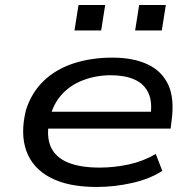

<svg xmlns="http://www.w3.org/2000/svg" viewBox="-20 -734 772 763"><path d="M364 9Q251 9 180.5 -28Q110 -65 85 -133.5Q60 -202 83 -296Q105 -366 153.5 -412.5Q202 -459 272 -482Q342 -505 427 -505Q508 -505 565 -479Q622 -453 648 -398.5Q674 -344 662 -255L658 -223H146L157 -290H606L577 -267Q587 -327 570 -364Q553 -401 514.5 -418Q476 -435 420 -435Q362 -435 309.5 -415Q257 -395 222 -354.5Q187 -314 175 -251V-249Q164 -188 183 -148Q202 -108 250.5 -88Q299 -68 376 -68Q434 -68 491.5 -80.5Q549 -93 599 -122L625 -55Q576 -23 505.5 -7Q435 9 364 9ZM517 -613 533 -714H639L623 -613ZM276 -613 292 -714H398L382 -613Z"/></svg>

Font: Nunito Sans 7pt Expanded
Style: Italic
Weight: 400
Width: 7
Italic angle: -9°
Designer: Vernon Adams
Foundry: Vernon Adams
Version: Version 3.101;gftools[0.9.27]